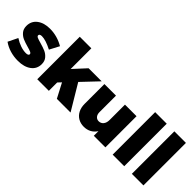

<svg xmlns="http://www.w3.org/2000/svg" viewBox="75 -1552 2370 2370"><g transform="rotate(45 1260.5 -366.5)"><path d="M266 -417Q247 -417 236 -410.5Q225 -404 225 -391Q225 -376 245.5 -366.5Q266 -357 311 -345Q371 -328 410.5 -311Q450 -294 479.5 -259.5Q509 -225 509 -171Q509 -88 443.5 -39.5Q378 9 270 9Q198 9 132.5 -10.5Q67 -30 14 -68L76 -195Q127 -162 177.5 -145Q228 -128 273 -128Q294 -128 306 -134.5Q318 -141 318 -153Q318 -168 298.5 -177.5Q279 -187 234 -199Q176 -215 137 -232Q98 -249 69 -283Q40 -317 40 -371Q40 -455 104 -504Q168 -553 272 -553Q397 -553 511 -487L444 -360Q333 -417 266 -417Z M943 0 844 -189 803 -146V0H601V-742H803V-381L953 -544H1181L982 -334L1182 0Z M1790 -544V0H1588V-81Q1560 -37 1517.5 -14Q1475 9 1421 9Q1364 9 1320.5 -16.5Q1277 -42 1253 -89Q1229 -136 1229 -199V-544H1431V-256Q1431 -216 1451 -192.5Q1471 -169 1504 -169Q1543 -170 1565.5 -199Q1588 -228 1588 -275V-544Z M1917 -742H2119V0H1917Z M2252 -742H2454V0H2252Z"/></g></svg>

Font: Gontserrat ExtraBold
Style: Regular
Weight: 800
Designer: Julieta Ulanovsky
Foundry: Julieta Ulanovsky
Version: Version 6.001